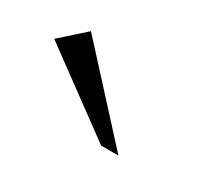

<svg xmlns="http://www.w3.org/2000/svg" viewBox="-52 -793 437 384"><g transform="rotate(30 166.5 -601.0)"><path d="M242 -507H202L14 -645L70 -695Z"/></g></svg>

Font: Belleza
Style: Regular
Weight: 400
Designer: Eduardo Rodriguez Tunni
Foundry: Eduardo Rodriguez Tunni
Version: Version 1.001